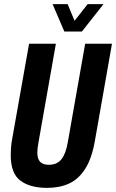

<svg xmlns="http://www.w3.org/2000/svg" viewBox="-20 -899 563 931"><path d="M208 12Q126 12 79 -23Q32 -58 32 -147Q32 -164 33.5 -183.5Q35 -203 39 -225L121 -687H251L167 -211Q164 -195 162.5 -182.5Q161 -170 161 -159Q161 -129 174.5 -114.5Q188 -100 217 -100Q257 -100 278.5 -127.5Q300 -155 309 -211L393 -687H523L441 -221Q426 -132 393.5 -81Q361 -30 315 -9Q269 12 208 12ZM482 -879 377 -746H292L235 -879H308L356 -763H314L405 -879Z"/></svg>

Font: Archivo ExtraCondensed
Style: Bold Italic
Weight: 700
Width: 2
Italic angle: -10°
Designer: Hector Gatti
Foundry: Omnibus-Type
Version: Version 2.001